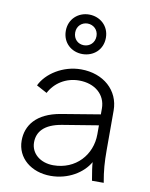

<svg xmlns="http://www.w3.org/2000/svg" viewBox="-91 -889 755 967"><g transform="rotate(10 286.5 -405.0)"><path d="M235 12C325 12 399 -35 432 -93C433 -73 437 -46 445 0H505C494 -61 491 -104 491 -165V-367C491 -470 409 -543 294 -543C202 -543 119 -489 89 -425L143 -396C171 -450 227 -486 294 -486C375 -486 431 -438 431 -367V-337L232 -304C109 -283 61 -215 61 -138C61 -49 136 12 235 12ZM124 -140C124 -193 157 -236 248 -251L431 -281V-235C431 -130 354 -43 239 -43C173 -43 124 -83 124 -140ZM184 -721C184 -659 231 -620 286 -620C342 -620 389 -659 389 -721C389 -782 342 -822 286 -822C231 -822 184 -782 184 -721ZM232 -721C232 -754 257 -776 286 -776C316 -776 341 -754 341 -721C341 -687 316 -665 286 -665C256 -665 232 -687 232 -721Z"/></g></svg>

Font: Mluvka Light
Style: Regular
Weight: 300
Designer: Modified by Jiří Krblich, Original typeface by Gumpita Rahayu
Foundry: Gumpita Rahayu & Jiří Krblich
Version: Version 2.000;Glyphs 3.1.1 (3134)